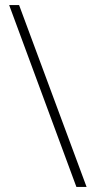

<svg xmlns="http://www.w3.org/2000/svg" viewBox="-20 -734 374 754"><path d="M55 -714H16L280 0H320Z"/></svg>

Font: Noto Sans SemiCondensed ExtraLight
Style: Regular
Weight: 200
Width: 4
Designer: Monotype Design Team
Foundry: Monotype Imaging Inc.
Version: Version 2.013